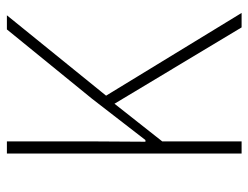

<svg xmlns="http://www.w3.org/2000/svg" viewBox="-104 -634 738 571"><g transform="rotate(-90 265.5 -349.0)"><path d="M242 -378 130 -236V0H94V-698H130V-444L129 -286H134L257 -445L463 -698H505L266 -403L512 0H469Z"/></g></svg>

Font: IBM Plex Sans Cond ExtLt
Style: Regular
Weight: 200
Width: 3
Designer: Mike Abbink, Paul van der Laan, Pieter van Rosmalen
Foundry: Bold Monday
Version: Version 1.3